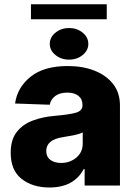

<svg xmlns="http://www.w3.org/2000/svg" viewBox="-20 -858 626 888"><path d="M208.8 9.2Q130.7 9.2 80.1 -30.5Q29.5 -70.3 29.5 -151.3Q29.5 -211.6 57.2 -247.3Q84.9 -283 131 -300.2Q177.2 -317.5 232.2 -322.1Q302.2 -328.1 331.9 -337Q361.5 -345.9 361.5 -370.7V-372.5Q361.5 -399.9 342.7 -414.8Q323.9 -429.7 291.9 -429.7Q257.5 -429.7 236.5 -414.8Q215.6 -399.9 209.9 -373.6L49.7 -379.3Q60 -453.8 121.6 -503.2Q183.2 -552.6 293.3 -552.6Q362.9 -552.6 417.4 -531.1Q471.9 -509.6 503.4 -469.1Q534.8 -428.6 534.8 -370.7V0H371.4V-76H367.2Q321.7 9.2 208.8 9.2ZM262.4 -104.4Q304 -104.4 333.3 -129.3Q362.6 -154.1 362.6 -193.9V-245.7Q348 -237.9 321.6 -232.6Q295.1 -227.3 271 -223.7Q193.9 -212 193.9 -159.8Q193.9 -132.8 213.1 -118.6Q232.2 -104.4 262.4 -104.4ZM299.4 -582.2Q262.8 -582.2 236.5 -603.5Q210.2 -624.9 210.2 -655.1Q210.2 -685.4 236.5 -706.9Q262.8 -728.4 299.4 -728.4Q336.3 -728.4 362.4 -706.9Q388.5 -685.4 388.5 -655.1Q388.5 -624.9 362.4 -603.5Q336.3 -582.2 299.4 -582.2ZM473.7 -838.3V-768.9H123.2V-838.3Z"/></svg>

Font: Inter UI Extra Bold
Style: Regular
Weight: 800
Designer: Rasmus Andersson
Foundry: rsms
Version: 3.2;8d6f07862